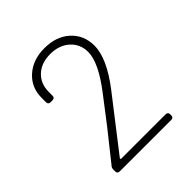

<svg xmlns="http://www.w3.org/2000/svg" viewBox="-132 -960 581 581"><g transform="rotate(-45 158.0 -669.5)"><path d="M38 -467V-474Q38 -482 42 -486L77 -530Q106 -565 179 -661Q236 -735 236 -780Q236 -814 212 -835.5Q188 -857 150 -857Q112 -857 89 -835.5Q66 -814 66 -779V-763Q66 -753 56 -753H48Q38 -753 38 -763V-781Q38 -826 69.5 -854Q101 -882 150 -882Q201 -882 232 -853.5Q263 -825 263 -780Q263 -727 205 -651L77 -486Q74 -481 79 -481H268Q278 -481 278 -471V-467Q278 -457 268 -457H48Q38 -457 38 -467Z"/></g></svg>

Font: Barlow GEO Thin
Style: Regular
Weight: 100
Designer: Jeremy Tribby
Foundry: Tribby Type
Version: Version 1.408